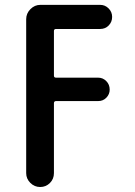

<svg xmlns="http://www.w3.org/2000/svg" viewBox="-20 -750 540 770"><path d="M85 -55.7V-672.9Q85 -696.3 102.1 -713.4Q119.1 -730.5 141.6 -730.5H381.8Q401.4 -730.5 415.5 -716.3Q429.7 -702.1 429.7 -682.1Q429.7 -662.1 416 -647.9Q402.3 -633.8 381.8 -633.8H205.1Q196.3 -633.8 196.3 -626V-446.3Q196.3 -438.5 205.1 -438.5H374Q392.6 -438.5 406.2 -424.8Q419.9 -411.1 419.9 -390.6Q419.9 -372.1 406.7 -358.4Q393.6 -344.7 374 -344.7H205.1Q196.3 -344.7 196.3 -335.9V-55.7Q196.3 -32.2 180.2 -16.1Q164.1 0 141.1 0Q118.2 0 101.6 -16.6Q85 -33.2 85 -55.7Z"/></svg>

Font: Rounded Mgen+ 1m medium
Style: Regular
Weight: 500
Designer: [Source Han Sans]
Ryoko NISHIZUKA  (kana & ideographs); Paul D. Hunt (Latin, Greek & Cyrillic); Wenlong ZHANG  (bopomofo
Version: Version 1.059.20150602